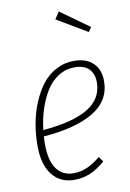

<svg xmlns="http://www.w3.org/2000/svg" viewBox="-87 -821 600 885"><g transform="rotate(-10 212.5 -378.5)"><path d="M386.2 -670.9 372.1 -649.9 230 -733.9 252 -767.1ZM401.9 -416Q401.9 -323.7 318.4 -273.4Q234.9 -223.1 84 -211.9Q83 -199.7 83 -175.8Q83 -98.1 111.3 -59.6Q139.6 -21 189 -21Q224.1 -21 253.9 -34.2Q283.7 -47.4 316.9 -74.2L334 -50.8Q298.3 -20 263.7 -5.1Q229 9.8 189 9.8Q123 9.8 85.4 -38.1Q47.9 -85.9 47.9 -174.8Q47.9 -226.6 56.9 -276.9Q65.9 -327.1 85 -373Q104 -418.9 130.9 -454.1Q157.7 -489.3 196.5 -510Q235.4 -530.8 280.8 -530.8Q338.4 -530.8 370.1 -499.8Q401.9 -468.8 401.9 -416ZM278.8 -501Q237.3 -501 202.6 -479.2Q168 -457.5 145 -420.2Q122.1 -382.8 107.4 -337.6Q92.8 -292.5 86.9 -241.2Q227.5 -252.9 297.9 -295.7Q368.2 -338.4 368.2 -416Q368.2 -455.1 345.9 -478Q323.7 -501 278.8 -501Z"/></g></svg>

Font: Fira Sans Compressed UltraLight
Style: Italic
Weight: 200
Width: 3
Italic angle: -8°
Designer: Carrois Corporate & Edenspiekermann AG
Foundry: Carrois Corporate GbR & Edenspiekermann AG
Version: Version 4.203;PS 004.203;hotconv 1.0.88;makeotf.lib2.5.64775